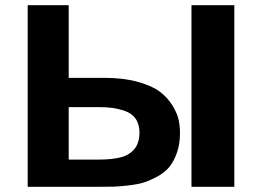

<svg xmlns="http://www.w3.org/2000/svg" viewBox="-20 -715 1018 735"><path d="M86 0V-695H243V-417H380Q453 -417 508 -401.5Q563 -386 592.5 -363.5Q622 -341 640.5 -310.5Q659 -280 664 -255.5Q669 -231 669 -206Q669 -163 657 -129.5Q645 -96 627.5 -75Q610 -54 581 -38.5Q552 -23 529 -16Q506 -9 470.5 -5Q435 -1 416.5 -0.5Q398 0 368 0ZM243 -104H355Q413 -104 447 -114Q481 -124 500 -152V-151Q514 -176 514 -206Q514 -239 499.5 -260Q485 -281 458.5 -290Q432 -299 409.5 -302Q387 -305 356 -305H243V-255ZM713 0V-695H877V0Z"/></svg>

Font: Coval
Style: Black
Weight: 1000
Foundry: Context Ltd
Version: Version 001.000